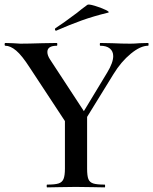

<svg xmlns="http://www.w3.org/2000/svg" viewBox="-20 -811 663 831"><path d="M621 -613Q588 -613 546 -578.5Q504 -544 471 -490L357 -305V-81Q357 -50 362.5 -36Q368 -22 383.5 -17Q399 -12 433 -12Q435 -12 435 -6Q435 0 433 0Q401 0 382 -1L308 -2L237 -1Q218 0 184 0Q182 0 182 -6Q182 -12 184 -12Q218 -12 233.5 -17Q249 -22 255 -36.5Q261 -51 261 -81V-287L109 -518Q75 -571 50 -592Q25 -613 3 -613Q0 -613 0 -619Q0 -625 3 -625L36 -624Q58 -622 68 -622Q101 -622 163 -624L226 -625Q228 -625 228 -619Q228 -613 226 -613Q185 -613 185 -586Q185 -571 197 -553L343 -330L444 -497Q470 -540 470 -568Q470 -589 455.5 -601Q441 -613 414 -613Q412 -613 412 -619Q412 -625 414 -625L466 -624Q508 -622 544 -622Q562 -622 584 -624L621 -625Q623 -625 623 -619Q623 -613 621 -613ZM223 -678Q219 -678 218 -682.5Q217 -687 220 -689Q253 -710 314 -756Q328 -768 358 -790Q363 -794 390 -786Q417 -778 437.5 -768Q458 -758 447 -756Q385 -741 333.5 -722.5Q282 -704 225 -679Z"/></svg>

Font: Cormorant SC SemiBold
Style: Regular
Weight: 600
Designer: Christian Thalmann (Catharsis Fonts)
Version: Version 3.000